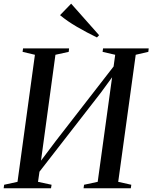

<svg xmlns="http://www.w3.org/2000/svg" viewBox="-30 -1000 810 1020"><path d="M-10.5 0 -8 -18.5 63 -34 155.5 -709 90 -724.5 92.5 -743H337L335 -724.5L264.5 -709L182 -104L161.5 -111.5L266 -250.5L600 -681L568.5 -610.5L582 -709L515 -724.5L517.5 -743H760L758 -724.5L691 -709L598 -34L667.5 -18.5L665 0H414L416.5 -18.5L489 -34L570 -622L591.5 -625L506 -508L151.5 -51.5L186 -132L172 -34L244 -18.5L241 0ZM485 -801Q458.5 -814 431.5 -828.2Q404.5 -842.5 378.8 -857.5Q353 -872.5 330.2 -888.2Q307.5 -904 289 -919.5L348 -980.5L496.5 -813Z"/></svg>

Font: Merriweather 144pt
Style: Italic
Weight: 400
Italic angle: -7.8°
Version: Version 2.101